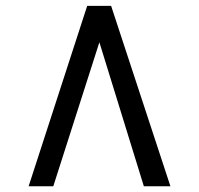

<svg xmlns="http://www.w3.org/2000/svg" viewBox="-20 -768 678 654"><path d="M358.5 -748 560.5 -133.5H470L318.5 -624L161.5 -133.5H77.5L277 -748Z"/></svg>

Font: Merriweather 72pt Black
Style: Regular
Weight: 900
Version: Version 2.100